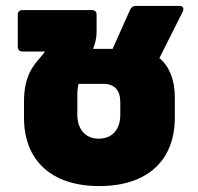

<svg xmlns="http://www.w3.org/2000/svg" viewBox="-20 -615 669 648"><path d="M437 -595C429 -595 423 -590 419 -582L360 -450H294C301 -467 306 -486 306 -507V-566C306 -575 300 -581 290 -581H56C46 -581 40 -575 40 -566V-457C40 -447 46 -441 56 -441H132C127 -434 122 -428 116 -421C92 -394 61 -357 61 -273V-218C61 -72 155 13 315 13C476 13 570 -72 570 -218V-287C570 -346 551 -392 518 -419L597 -576C602 -586 598 -595 585 -595ZM386 -228C386 -177 358 -147 313 -147C269 -147 241 -178 241 -228V-292C241 -307 242 -320 245 -332H329C366 -332 386 -311 386 -270Z"/></svg>

Font: LINE Seed Sans TH ExtraBold
Style: Regular
Weight: 800
Designer: Dalton Maag Ltd | Thai characters by Cadson Demak Co.,Ltd.
Foundry: Dalton Maag Ltd
Version: Version 1.003